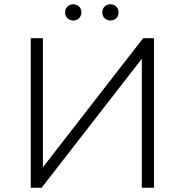

<svg xmlns="http://www.w3.org/2000/svg" viewBox="-20 -879 865 899"><path d="M124 0V-700H181V-96L650 -700H701V0H644V-604L175 0ZM497 -783Q481 -783 470 -793.5Q459 -804 459 -821Q459 -838 470 -848.5Q481 -859 497 -859Q513 -859 524 -848.5Q535 -838 535 -821Q535 -804 524 -793.5Q513 -783 497 -783ZM323 -783Q307 -783 296 -793.5Q285 -804 285 -821Q285 -838 296 -848.5Q307 -859 323 -859Q339 -859 350 -848.5Q361 -838 361 -821Q361 -804 350 -793.5Q339 -783 323 -783Z"/></svg>

Font: Montserrat-Alt1 Light
Style: Regular
Weight: 300
Designer: Differentunic
Foundry: Differentunic
Version: Version 7.222